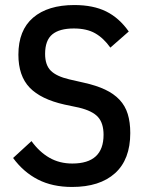

<svg xmlns="http://www.w3.org/2000/svg" viewBox="-20 -730 578 762"><path d="M266 12Q188 12 130.5 -17.5Q73 -47 32 -103L105 -170Q136 -127 176 -104Q216 -81 267 -81Q391 -81 391 -195Q391 -241 369 -265.5Q347 -290 293 -303L236 -315Q142 -336 97.5 -382.5Q53 -429 53 -513Q53 -610 111.5 -660Q170 -710 275 -710Q350 -710 401.5 -684.5Q453 -659 491 -605L418 -541Q391 -579 357.5 -598Q324 -617 273 -617Q216 -617 187.5 -593.5Q159 -570 159 -516Q159 -472 181.5 -449.5Q204 -427 255 -415L312 -402Q362 -391 397 -374.5Q432 -358 454.5 -334Q477 -310 487 -277.5Q497 -245 497 -202Q497 -97 436.5 -42.5Q376 12 266 12Z"/></svg>

Font: IBM Plex Sans Cond Medm
Style: Regular
Weight: 500
Width: 3
Designer: Mike Abbink, Paul van der Laan, Pieter van Rosmalen
Foundry: Bold Monday
Version: Version 1.3